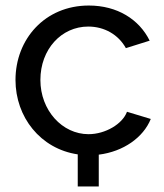

<svg xmlns="http://www.w3.org/2000/svg" viewBox="-20 -551 594 694"><path d="M525 -121 439 -147C423 -103 361 -66 300 -66C205 -66 126 -152 126 -262C126 -373 202 -455 299 -455C357 -455 408 -426 435 -377L521 -404C483 -481 404 -531 301 -531C142 -531 36 -409 36 -262C36 -128 126 -13 261 7V123H337V8C426 -3 498 -54 525 -121Z"/></svg>

Font: FIGSv2-sans-serif Medium
Style: Regular
Weight: 500
Designer: Matt McInerney, Pablo Impallari, Rodrigo Fuenzalida,Mirko Velimirovic
Foundry: Matt McInerney, Pablo Impallari, Rodrigo Fuenzalida
Version: Version 4.021;hotconv 1.0.109;makeotfexe 2.5.65596